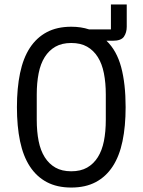

<svg xmlns="http://www.w3.org/2000/svg" viewBox="-20 -830 640 862"><path d="M549 -710Q549 -684 536.5 -665.5Q524 -647 486 -647H458Q504 -603 524 -528.5Q544 -454 544 -349Q544 -263 530 -196Q516 -129 486 -83Q456 -37 410 -12.5Q364 12 300 12Q236 12 190 -12.5Q144 -37 114 -83Q84 -129 70 -196Q56 -263 56 -349Q56 -434 70 -501.5Q84 -569 114 -615Q144 -661 190 -685.5Q236 -710 300 -710Q344 -710 380 -698H478V-810H549ZM300 -61Q342 -61 371 -77.5Q400 -94 419 -124Q438 -154 446.5 -196.5Q455 -239 455 -292V-406Q455 -458 446.5 -501Q438 -544 419 -574Q400 -604 371 -620.5Q342 -637 300 -637Q258 -637 229 -620.5Q200 -604 181 -574Q162 -544 153.5 -501Q145 -458 145 -406V-292Q145 -239 153.5 -196.5Q162 -154 181 -124Q200 -94 229 -77.5Q258 -61 300 -61Z"/></svg>

Font: PlemolJP35 Console
Style: Regular
Weight: 400
Version: v2.0.3; ttfautohint (v1.8.4.7-5d5b-dirty) -l 6 -r 45 -G 200 